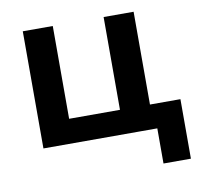

<svg xmlns="http://www.w3.org/2000/svg" viewBox="-74 -579 845 807"><g transform="rotate(-10 348.0 -175.0)"><path d="M74 0V-500H202V-104H419V-500H547V0ZM560 150V0H487V-104H677V150Z"/></g></svg>

Font: Geologica Roman Medium
Style: Regular
Weight: 500
Designer: Sindre Bremnes, Frode Helland
Foundry: Monokrom Skriftforlag AS
Version: Version 1.010;gftools[0.9.28]